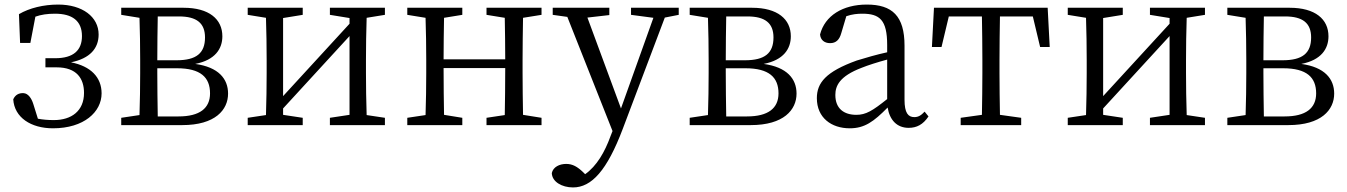

<svg xmlns="http://www.w3.org/2000/svg" viewBox="-20 -548 5901 841"><path d="M68 -360H113L135 -475C160 -484 188 -488 221 -488C296 -488 339 -457 339 -390C339 -328 302 -293 222 -293H179V-253H228C316 -253 348 -204 348 -141C348 -62 293 -22 216 -22C190 -22 167 -24 146 -28L126 -92C118 -118 103 -139 83 -140C63 -141 47 -133 38 -113C43 -33 116 14 212 14C348 14 425 -58 425 -139C425 -209 378 -258 291 -275C374 -292 412 -336 412 -397C412 -474 341 -528 235 -528C171 -528 109 -513 63 -486Z M671 -38C670 -94 669 -174 669 -228V-249H755C859 -249 900 -209 900 -139C900 -74 855 -38 762 -38ZM764 -476C841 -476 878 -447 878 -384C878 -315 840 -284 753 -284H669C669 -347 670 -423 671 -476ZM511 -514V-483L591 -470C593 -415 594 -339 594 -286V-228C594 -176 593 -99 591 -44L511 -32V0H778C923 0 979 -67 979 -138C979 -203 937 -254 835 -268C923 -285 954 -335 954 -389C954 -464 896 -514 784 -514Z M1666 -483V-514H1425V-483L1511 -469V-444L1220 -127V-469L1306 -483V-514H1065V-483L1145 -470C1147 -415 1148 -339 1148 -286V-228C1148 -176 1147 -100 1145 -44L1065 -32V0H1306V-32L1220 -45V-73L1511 -390V-45L1425 -32V0H1666V-32L1586 -44C1584 -100 1583 -176 1583 -228V-286C1583 -338 1584 -415 1586 -470Z M2352 -483V-514H2111V-483L2191 -470C2192 -417 2193 -343 2193 -288H1923C1923 -342 1924 -416 1925 -470L2005 -483V-514H1764V-483L1844 -470C1846 -415 1847 -339 1847 -286V-228C1847 -176 1846 -99 1844 -44L1764 -32V0H2005V-32L1925 -45C1924 -99 1923 -178 1923 -250H2193C2193 -177 2192 -99 2191 -44L2111 -32V0H2352V-32L2271 -45C2270 -100 2269 -176 2269 -228V-286C2269 -338 2270 -415 2271 -470Z M2953 -514H2744V-483L2842 -470L2700 -73L2553 -471L2649 -482V-514H2401V-483L2465 -474L2663 26L2654 49C2629 118 2594 179 2543 215L2535 207C2509 182 2488 170 2460 170C2431 170 2403 183 2397 210C2398 248 2441 273 2490 273C2571 273 2639 199 2708 16L2892 -471L2953 -483Z M3161 -38C3160 -94 3159 -174 3159 -228V-249H3245C3349 -249 3390 -209 3390 -139C3390 -74 3345 -38 3252 -38ZM3254 -476C3331 -476 3368 -447 3368 -384C3368 -315 3330 -284 3243 -284H3159C3159 -347 3160 -423 3161 -476ZM3001 -514V-483L3081 -470C3083 -415 3084 -339 3084 -286V-228C3084 -176 3083 -99 3081 -44L3001 -32V0H3268C3413 0 3469 -67 3469 -138C3469 -203 3427 -254 3325 -268C3413 -285 3444 -335 3444 -389C3444 -464 3386 -514 3274 -514Z M3866 -114C3802 -63 3773 -45 3731 -45C3677 -45 3639 -72 3639 -132C3639 -172 3657 -214 3754 -251C3781 -262 3825 -276 3866 -287ZM4030 -59C4015 -43 4003 -35 3985 -35C3958 -35 3942 -53 3942 -111V-348C3942 -478 3888 -528 3777 -528C3671 -528 3593 -479 3572 -397C3574 -373 3591 -359 3616 -359C3642 -359 3657 -374 3665 -403L3687 -477C3713 -486 3736 -488 3757 -488C3833 -488 3866 -461 3866 -351V-319C3820 -309 3772 -295 3733 -283C3597 -234 3558 -185 3558 -118C3558 -32 3622 14 3702 14C3767 14 3807 -15 3868 -77C3877 -22 3909 12 3960 12C3995 12 4023 -2 4047 -38Z M4504 -476 4536 -342H4578L4569 -514H4071L4062 -342H4104L4136 -476H4281C4282 -421 4283 -341 4283 -286V-228C4283 -176 4282 -100 4281 -45L4188 -32V0H4453V-32L4360 -45C4359 -100 4358 -176 4358 -228V-286C4358 -341 4359 -421 4360 -476Z M5258 -483V-514H5017V-483L5103 -469V-444L4812 -127V-469L4898 -483V-514H4657V-483L4737 -470C4739 -415 4740 -339 4740 -286V-228C4740 -176 4739 -100 4737 -44L4657 -32V0H4898V-32L4812 -45V-73L5103 -390V-45L5017 -32V0H5258V-32L5178 -44C5176 -100 5175 -176 5175 -228V-286C5175 -338 5176 -415 5178 -470Z M5516 -38C5515 -94 5514 -174 5514 -228V-249H5600C5704 -249 5745 -209 5745 -139C5745 -74 5700 -38 5607 -38ZM5609 -476C5686 -476 5723 -447 5723 -384C5723 -315 5685 -284 5598 -284H5514C5514 -347 5515 -423 5516 -476ZM5356 -514V-483L5436 -470C5438 -415 5439 -339 5439 -286V-228C5439 -176 5438 -99 5436 -44L5356 -32V0H5623C5768 0 5824 -67 5824 -138C5824 -203 5782 -254 5680 -268C5768 -285 5799 -335 5799 -389C5799 -464 5741 -514 5629 -514Z"/></svg>

Font: Source Han Serif K
Style: Regular
Weight: 400
Designer: Ryoko NISHIZUKA 西塚涼子 (kana & ideographs); Frank Grießhammer (Latin, Greek & Cyrillic); Wenlong ZHANG 张文龙 (bopomofo); San
Foundry: Adobe Systems Incorporated
Version: Version 1.001;PS 1.001;hotconv 16.6.54;makeotf.lib2.5.65590